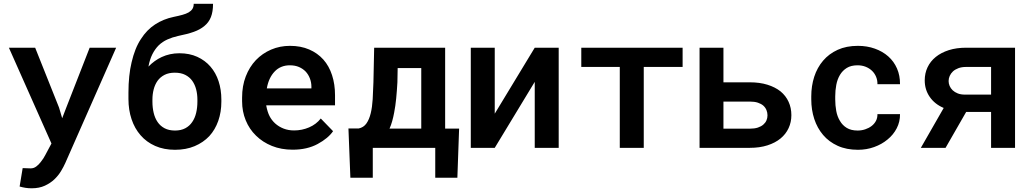

<svg xmlns="http://www.w3.org/2000/svg" viewBox="-20 -780 5441 1013"><path d="M147 213.4Q187 213.4 216.6 199.7Q246.1 186 266.6 166.5Q287.6 146.5 301.8 123Q315.9 99.6 324.7 79.6L592.8 -528.3H453.1L329.1 -210.9L308.1 -156.2L291.5 -212.4L165.5 -528.3H26.9L251.5 -22.9L219.2 37.6Q213.4 48.3 208.5 56.2Q203.6 64 193.8 76.2Q184.6 88.4 171.4 98.4Q158.2 108.4 141.6 108.4Q134.3 108.4 121.6 107.7Q108.9 106.9 99.6 106.9L83.5 204.1Q99.1 208.5 114 210.9Q128.9 213.4 147 213.4Z M926.8 -499Q900.9 -499 877.4 -493.9Q854 -488.8 833 -479Q814 -470.2 796.4 -457.5Q778.8 -444.8 763.2 -428.7Q770 -466.3 783.9 -493.9Q797.9 -521.5 817.4 -541Q837.4 -560.1 863.3 -571.8Q889.2 -583.5 919.9 -590.3Q969.2 -600.1 1002.7 -612.1Q1036.1 -624 1058.6 -643.1Q1081.5 -661.6 1092.8 -689.9Q1104 -718.3 1104 -759.8H1002Q1002 -744.1 995.4 -733.4Q988.8 -722.7 975.6 -714.8Q961.9 -707 942.4 -701.7Q922.9 -696.3 896.5 -690.9Q842.3 -679.7 798.3 -651.1Q754.4 -622.6 723.6 -574.2Q707 -549.3 694.8 -518.3Q682.6 -487.3 674.3 -451.2Q666 -417 661.9 -377.2Q657.7 -337.4 657.7 -291.5V-257.8Q657.7 -200.2 674.1 -151.1Q690.4 -102.1 721.7 -66.4Q752.9 -30.3 798.8 -10Q844.7 10.3 903.3 10.3Q961.4 10.3 1007.1 -9Q1052.7 -28.3 1084.5 -62Q1115.2 -95.7 1131.6 -142.3Q1147.9 -189 1147.9 -243.7V-254.4Q1147.9 -306.6 1133.3 -351.3Q1118.7 -396 1090.3 -428.7Q1062 -461.4 1020.8 -480.2Q979.5 -499 926.8 -499ZM902.3 -396.5Q934.6 -396.5 957.3 -385Q980 -373.5 994.1 -354Q1008.3 -334 1014.9 -308.3Q1021.5 -282.7 1021.5 -254.4V-243.7Q1021.5 -212.4 1014.9 -184.6Q1008.3 -156.7 994.1 -136.2Q980 -115.2 957.5 -103.3Q935.1 -91.3 903.3 -91.3Q871.1 -91.3 848.4 -103.3Q825.7 -115.2 811.5 -136.2Q797.4 -156.7 790.8 -184.6Q784.2 -212.4 784.2 -243.7V-254.4Q784.2 -282.7 790.8 -308.3Q797.4 -334 811.5 -354Q825.7 -373.5 848.1 -385Q870.6 -396.5 902.3 -396.5Z M1523.9 9.8Q1600.6 9.8 1656 -20.3Q1711.4 -50.3 1737.3 -87.9L1672.4 -154.8Q1648.4 -124 1610.8 -107.9Q1573.2 -91.8 1531.7 -91.8Q1501.5 -91.8 1476.3 -101.6Q1451.2 -111.3 1431.6 -128.9Q1413.1 -146 1402.1 -167.5Q1391.1 -189 1384.8 -222.2V-224.1H1747.6V-277.8Q1747.6 -335.4 1731.9 -383.5Q1716.3 -431.6 1686 -465.8Q1655.3 -500 1611.1 -519Q1566.9 -538.1 1509.8 -538.1Q1456.5 -538.1 1410.4 -518.3Q1364.3 -498.5 1330.1 -462.9Q1295.9 -426.8 1276.6 -376.7Q1257.3 -326.7 1257.3 -265.1V-245.6Q1257.3 -191.9 1276.4 -145.3Q1295.4 -98.6 1330.6 -64.5Q1365.7 -29.8 1414.8 -10Q1463.9 9.8 1523.9 9.8ZM1508.8 -435.5Q1536.6 -435.5 1557.4 -426.5Q1578.1 -417.5 1592.8 -402.3Q1606.9 -387.2 1615 -366.2Q1623 -345.2 1623 -323.2V-313.5H1387.7Q1392.6 -341.8 1403.1 -364.3Q1413.6 -386.7 1429.2 -402.8Q1444.3 -418.9 1464.6 -427.2Q1484.9 -435.5 1508.8 -435.5Z M1872.1 -102.1H1818.4L1828.6 157.7H1946.8V0H2276.4V157.7H2393.1L2402.3 -101.6H2328.6V-528.3H1954.1L1950.2 -345.7Q1948.7 -298.3 1946.3 -256.6Q1943.8 -214.8 1936 -182.6Q1928.2 -149.9 1913.3 -128.7Q1898.4 -107.4 1872.1 -102.1ZM2076.7 -345.7 2078.1 -420.9H2202.6V-101.6H2035.2Q2043.5 -120.1 2049.3 -141.1Q2055.2 -162.1 2059.6 -186Q2066.4 -220.7 2070.3 -260.7Q2074.2 -300.8 2076.7 -345.7Z M2801.3 -528.3 2590.3 -180.2V-528.3H2463.9V0H2590.3L2801.3 -348.1V0H2927.7V-528.3Z M3581.5 -426.8V-528.3H3046.9V-426.8H3250V0H3376.5V-426.8Z M3796.9 -345.7V-528.3H3670.9V0H3936Q3988.3 0 4029.3 -13.2Q4070.3 -26.4 4098.1 -49.3Q4126 -72.3 4140.6 -103.8Q4155.3 -135.3 4155.3 -172.4Q4155.3 -210.9 4140.6 -242.9Q4126 -274.9 4098.1 -297.9Q4069.8 -320.3 4029.1 -333Q3988.3 -345.7 3936 -345.7ZM3796.9 -244.1H3936Q3960.9 -244.1 3978.5 -238.3Q3996.1 -232.4 4007.3 -222.7Q4018.6 -212.4 4023.9 -199.2Q4029.3 -186 4029.3 -171.4Q4029.3 -157.2 4023.9 -144.8Q4018.6 -132.3 4007.3 -122.6Q3996.1 -112.8 3978.5 -106.9Q3960.9 -101.1 3936 -101.1H3796.9Z M4504.9 -91.3Q4470.2 -91.3 4447.5 -105.2Q4424.8 -119.1 4411.6 -142.1Q4397.5 -165 4392.1 -194.6Q4386.7 -224.1 4386.7 -255.9V-271.5Q4386.7 -302.7 4392.3 -332.3Q4397.9 -361.8 4411.6 -384.8Q4425.3 -407.7 4447.8 -421.6Q4470.2 -435.5 4504.4 -435.5Q4527.8 -435.5 4547.4 -427.7Q4566.9 -419.9 4581.1 -406.2Q4594.7 -393.1 4602.3 -374.8Q4609.9 -356.4 4609.4 -335.9H4728.5Q4729 -381.3 4712.6 -418.7Q4696.3 -456.1 4666.5 -482.4Q4636.7 -508.8 4595.7 -523.4Q4554.7 -538.1 4506.3 -538.1Q4445.3 -538.1 4399.4 -517.1Q4353.5 -496.1 4322.8 -460Q4291.5 -423.3 4275.9 -375Q4260.3 -326.7 4260.3 -271.5V-255.9Q4260.3 -200.7 4276.1 -152.3Q4292 -104 4322.8 -67.9Q4353.5 -31.7 4399.7 -10.7Q4445.8 10.3 4506.8 10.3Q4551.8 10.3 4592 -4.2Q4632.3 -18.6 4662.6 -43.9Q4693.4 -68.8 4711.2 -103.3Q4729 -137.7 4728.5 -177.7H4609.4Q4609.9 -158.2 4601.6 -142.3Q4593.3 -126.5 4578.6 -115.2Q4564 -104 4544.9 -97.7Q4525.9 -91.3 4504.9 -91.3Z M5335.4 -528.3H5077.1Q5026.4 -528.3 4985.8 -515.4Q4945.3 -502.4 4917 -479.5Q4888.7 -456.5 4873.8 -425Q4858.9 -393.6 4858.9 -356Q4858.9 -307.1 4885.3 -268.8Q4911.6 -230.5 4959 -210.4L4838.4 0H4968.8L5077.6 -189.5H5209V0H5335.4ZM4984.9 -352.5Q4984.9 -366.2 4990.7 -379.4Q4996.6 -392.6 5007.8 -403.3Q5019 -413.6 5036.4 -420.2Q5053.7 -426.8 5077.1 -426.8H5209V-280.8H5071.8Q5049.3 -280.8 5033.2 -287.1Q5017.1 -293.5 5006.3 -303.7Q4995.6 -314 4990.2 -326.7Q4984.9 -339.4 4984.9 -352.5Z"/></svg>

Font: Roboto Mono SemiBold
Style: Regular
Weight: 600
Monospace: yes
Designer: Google
Version: Version 3.000